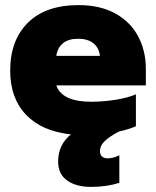

<svg xmlns="http://www.w3.org/2000/svg" viewBox="-20 -515 612 753"><path d="M552 -180H201Q223 -116 338 -116Q384 -116 432 -123.5Q480 -131 513 -145V-20Q486 -8 446 1Q407 22 389.5 39.5Q372 57 372 78Q372 91 380 98.5Q388 106 401 106Q425 106 448 94V202Q398 218 337 218Q279 218 243.5 193Q208 168 208 118Q208 53 258 12Q144 0 82 -65Q20 -130 20 -238Q20 -357 89.5 -426Q159 -495 289 -495Q372 -495 431.5 -462.5Q491 -430 521.5 -373Q552 -316 552 -245ZM372 -296Q368 -328 346 -345.5Q324 -363 286 -363Q248 -363 226.5 -345Q205 -327 201 -296Z"/></svg>

Font: Readiness ExtraBold
Style: Regular
Weight: 800
Designer: Katatrad Team
Foundry: CadsonDemak
Version: Version 1.00;January 16, 2020;FontCreator 12.0.0.2550 64-bit